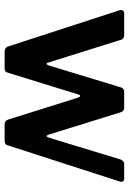

<svg xmlns="http://www.w3.org/2000/svg" viewBox="120 -690 570 851"><g transform="rotate(90 405.5 -265.0)"><path d="M772 -530Q781 -530 784.5 -524Q788 -518 785 -510L625 -15Q623 -7 618.5 -3.5Q614 0 605 0H534Q515 0 510 -17L413 -326Q409 -335 405.5 -335Q402 -335 399 -326L303 -15Q301 -7 296.5 -3.5Q292 0 283 0H209Q191 0 186 -17L26 -509Q23 -518 27 -524Q31 -530 40 -530H137Q144 -530 150 -526Q156 -522 157 -515L257 -196Q259 -186 263.5 -186.5Q268 -187 271 -197L368 -516Q370 -522 375 -526Q380 -530 387 -530H459Q465 -530 470.5 -526Q476 -522 478 -515L577 -196Q580 -186 584 -186.5Q588 -187 591 -197L688 -516Q691 -522 696 -526Q701 -530 708 -530H772Z"/></g></svg>

Font: Libre Franklin Thin SemiBold
Style: Regular
Weight: 600
Version: Version 3.000